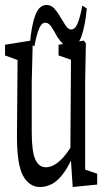

<svg xmlns="http://www.w3.org/2000/svg" viewBox="-27 -749 420 769"><path d="M133.3 0Q89.8 0 64.9 -45.9Q41 -89.8 41 -203.1Q41 -206.5 41 -210L43.5 -526.9L57.6 -503.4L-6.8 -526.9V-569.8L96.7 -586.4L104 -575.2L100.1 -419.9V-220.7Q100.1 -142.6 114.3 -110.8Q128.4 -79.1 156.7 -79.1Q174.3 -79.1 192.1 -89.6Q210 -100.1 227.8 -120.4Q245.6 -140.6 263.2 -170.9L273.4 -119.1H263.2Q244.1 -75.7 222.2 -48.3Q200.2 -21 178 -10.5Q155.8 0 133.3 0ZM264.2 0 254.9 -140.6V-143.6L257.3 -509.8L207.5 -526.9V-569.8L309.1 -586.4L316.9 -575.2L314 -419.9V-69.8L362.3 -53.2V-9.8ZM92.8 -574.2Q98.6 -645 114 -687Q129.4 -729 159.2 -729Q176.8 -729 188.5 -717Q200.2 -705.1 210 -688.5Q222.7 -668.5 233.9 -649.7Q245.1 -630.9 258.3 -630.9Q273.9 -630.9 284.4 -656.7Q294.9 -682.6 302.7 -726.6L320.8 -714.8Q314 -645 299.1 -603Q284.2 -561 254.4 -561Q236.8 -561 225.6 -572.5Q214.4 -584 202.6 -601.1Q191.9 -621.1 180.2 -639.6Q168.5 -658.2 154.3 -658.2Q139.2 -658.2 128.9 -632.8Q118.7 -607.4 110.8 -563.5Z"/></svg>

Font: Scarab Serif
Style: Condensed
Weight: 400
Designer: John Roberts
Foundry: Scarab
Version: 1.0